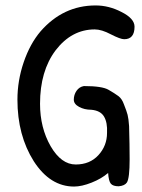

<svg xmlns="http://www.w3.org/2000/svg" viewBox="-20 -684 520 705"><path d="M129 -569Q90 -523 67 -455.5Q44 -388 44 -318Q44 -187 104 -92Q164 1 252 1Q280 1 316.5 -13.5Q353 -28 377 -49Q379 -19 387 -9.5Q395 0 416 0Q438 -2 446 -14Q456 -30 456 -99Q456 -151 454 -221Q452 -249 448.5 -262.5Q445 -276 435 -301Q428 -321 415 -331Q400 -342 379 -354Q356 -368 288 -368Q271 -365 261 -350.5Q251 -336 251 -318Q251 -302 270.5 -291.5Q290 -281 315 -281Q349 -278 362 -256Q375 -234 373 -196Q373 -149 341.5 -114.5Q310 -80 258 -80Q205 -80 166 -147Q127 -215 127 -303Q127 -423 184 -499Q243 -576 328 -576Q353 -576 387 -558Q422 -540 436 -540Q474 -540 474 -586Q474 -616 426 -640Q380 -664 331 -664Q212 -664 129 -569Z"/></svg>

Font: Patrick Hand SC
Style: Regular
Weight: 400
Designer: Patrick Wagesreiter
Foundry: Patrick Wagesreiter
Version: Version 2.001; ttfautohint (v1.8.2)